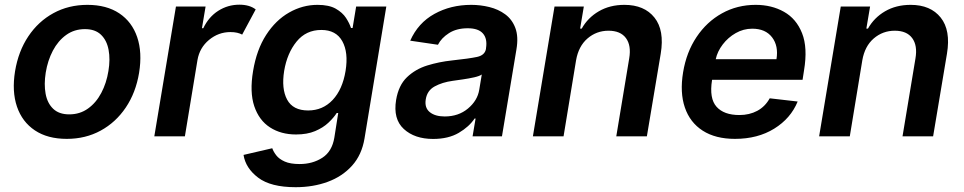

<svg xmlns="http://www.w3.org/2000/svg" viewBox="-20 -573 4052 807"><path d="M260.7 10.7Q180 10.7 126.6 -25Q73.2 -60.7 51.3 -124.8Q29.5 -188.9 43.3 -273.8Q57.2 -357.6 99.1 -420.3Q141 -483 204.7 -517.8Q268.5 -552.6 347.3 -552.6Q427.9 -552.6 481.4 -516.9Q534.8 -481.2 556.6 -416.9Q578.5 -352.6 564.6 -267Q550.8 -183.6 508.7 -121.1Q466.6 -58.6 403.1 -24Q339.5 10.7 260.7 10.7ZM271 -92.3Q315.7 -92.3 349.8 -116.7Q383.9 -141 405.7 -182.4Q427.6 -223.7 435.7 -274.5Q443.9 -323.5 436.4 -363.5Q429 -403.4 404.5 -427Q380 -450.6 337 -450.6Q292.3 -450.6 258.2 -426.1Q224.1 -401.6 202.2 -360.1Q180.4 -318.5 172.2 -267.8Q164.4 -218.8 171.7 -179Q179 -139.2 203.5 -115.8Q228 -92.3 271 -92.3Z M628.6 0 719.5 -545.5H844.1L828.8 -454.5H834.5Q857.2 -502.1 897.5 -527.7Q937.9 -553.3 985.8 -553.3Q1029.1 -553.3 1054.7 -533.4L997.9 -427.6Q989 -432.5 976.6 -435.4Q964.1 -438.2 948.5 -438.2Q898.4 -438.2 858.7 -405.4Q818.9 -372.5 810 -320.7L757.1 0Z M1222.7 213.8Q1117.9 213.8 1065.2 173.8Q1012.4 133.9 1003.6 78.1L1124.3 50.1Q1129.6 65 1141.5 80.3Q1153.4 95.5 1176.8 106Q1200.3 116.5 1239.3 116.5Q1294 116.5 1334.9 90Q1375.7 63.6 1385.3 5.3L1401.6 -98H1395.2Q1382.5 -78.1 1360.3 -57.2Q1338.1 -36.2 1304.5 -22Q1271 -7.8 1224.1 -7.8Q1160.9 -7.8 1114.9 -37.5Q1068.9 -67.1 1048.8 -126.4Q1028.8 -185.7 1043.7 -274.5Q1058.6 -364.3 1098.7 -426.3Q1138.8 -488.3 1195.3 -520.4Q1251.8 -552.6 1314.6 -552.6Q1362.9 -552.6 1391.3 -536.4Q1419.7 -520.2 1434.3 -497.7Q1448.9 -475.1 1455.3 -455.3H1462L1476.9 -545.5H1603.7L1512.1 8.9Q1500.7 77.8 1459.9 123.2Q1419 168.7 1357.6 191.2Q1296.2 213.8 1222.7 213.8ZM1275.2 -108.7Q1336.6 -108.7 1378.2 -152.9Q1419.7 -197.1 1432.5 -275.2Q1445 -352.6 1418.7 -399.9Q1392.4 -447.1 1330.6 -447.1Q1266.3 -447.1 1226.6 -398.3Q1186.8 -349.4 1174.4 -275.2Q1162.3 -199.9 1186.8 -154.3Q1211.3 -108.7 1275.2 -108.7Z M1800.4 11Q1722.7 11 1677.2 -30.9Q1631.7 -72.8 1644.9 -153.1Q1655.2 -214.5 1690.5 -248.4Q1725.9 -282.3 1775.7 -297.8Q1825.6 -313.2 1879.3 -318.9Q1952.4 -326.7 1985.3 -333.8Q2018.1 -340.9 2022.7 -367.9V-370Q2029.1 -410.2 2009.9 -432.2Q1990.8 -454.2 1946 -454.2Q1899.1 -454.2 1867.2 -433.8Q1835.2 -413.4 1820.7 -384.9L1704.2 -402Q1737.2 -476.6 1805.9 -514.6Q1874.6 -552.6 1960.6 -552.6Q1999.6 -552.6 2037.1 -543.3Q2074.6 -534.1 2103.5 -512.8Q2132.5 -491.5 2146.1 -455.3Q2159.8 -419 2150.6 -365.1L2089.8 0H1966.3L1979 -74.9H1974.8Q1952.1 -40.5 1908.4 -14.7Q1864.7 11 1800.4 11ZM1849.1 -83.5Q1907 -83.5 1946.9 -116.8Q1986.9 -150.2 1994.3 -195.7L2005 -259.9Q1995.7 -253.2 1973 -248Q1950.3 -242.9 1925.2 -239.3Q1900.2 -235.8 1883.2 -233.3Q1839.1 -227.3 1807.2 -209.9Q1775.2 -192.5 1769.5 -155.2Q1763.8 -120 1786.4 -101.7Q1808.9 -83.5 1849.1 -83.5Z M2401.3 -319.6 2348.7 0H2219.8L2310.7 -545.5H2433.9L2418.3 -452.8H2425.1Q2450.6 -498.6 2497 -525.6Q2543.3 -552.6 2604.4 -552.6Q2688.2 -552.6 2730.8 -499.1Q2773.4 -445.7 2757.1 -347.3L2698.9 0H2570.3L2624.6 -327.4Q2633.9 -381.7 2611 -412.8Q2588.1 -443.9 2537.6 -443.9Q2487.2 -443.9 2449.4 -411.4Q2411.6 -378.9 2401.3 -319.6Z M3069.2 10.7Q2987.2 10.7 2933.6 -23.8Q2880 -58.2 2858.5 -121.3Q2837 -184.3 2851.2 -269.5Q2865.1 -353.7 2907.7 -417.4Q2950.3 -481.2 3014.4 -516.9Q3078.5 -552.6 3156.2 -552.6Q3223.4 -552.6 3275.2 -523.4Q3327.1 -494.3 3351.2 -433.4Q3375.4 -372.5 3359.4 -277L3353.3 -237.6H2973L2972.7 -235.8Q2960.6 -159.1 2991.7 -124.3Q3022.7 -89.5 3087.7 -89.5Q3130 -89.5 3163 -107.2Q3196 -125 3215.2 -159.8L3332.7 -146.3Q3303.6 -75.3 3234.2 -32.3Q3164.8 10.7 3069.2 10.7ZM2988.3 -324.2H3243.6Q3252.8 -380 3225.1 -416.2Q3197.4 -452.4 3141.7 -452.4Q3104.8 -452.4 3072.4 -433.9Q3040.1 -415.5 3017.8 -386.2Q2995.4 -356.9 2988.3 -324.2Z M3604.4 -319.6 3551.8 0H3422.9L3513.8 -545.5H3637.1L3621.4 -452.8H3628.2Q3653.8 -498.6 3700.1 -525.6Q3746.4 -552.6 3807.5 -552.6Q3891.3 -552.6 3933.9 -499.1Q3976.6 -445.7 3960.2 -347.3L3902 0H3773.4L3827.8 -327.4Q3837 -381.7 3814.1 -412.8Q3791.2 -443.9 3740.8 -443.9Q3690.3 -443.9 3652.5 -411.4Q3614.7 -378.9 3604.4 -319.6Z"/></svg>

Font: Inter UI Semi Bold
Style: Italic
Weight: 600
Italic angle: -9.39999°
Designer: Rasmus Andersson
Foundry: rsms
Version: 3.2;8d6f07862